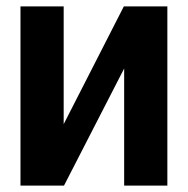

<svg xmlns="http://www.w3.org/2000/svg" viewBox="-20 -580 587 600"><path d="M503 0H368V-366L180 0H44V-560H179V-192L367 -560H503Z"/></svg>

Font: Tektur SemiCondensed SemiBold
Style: Regular
Weight: 600
Width: 4
Designer: Adam Jagosz
Foundry: Adam Jagosz
Version: Version 1.005;gftools[0.9.30]